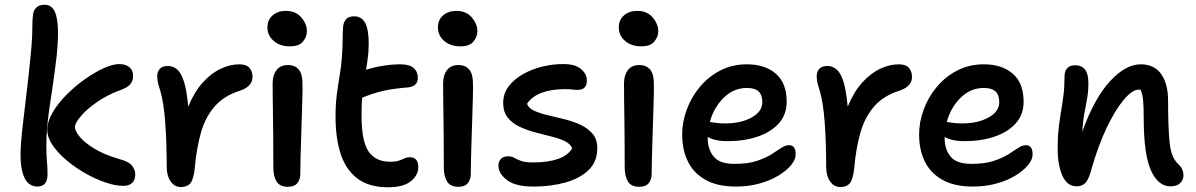

<svg xmlns="http://www.w3.org/2000/svg" viewBox="-20 -779 5057 812"><path d="M138 10Q120 10 104 -1Q88 -12 77.5 -41.5Q67 -71 67 -125Q67 -165 74 -230Q81 -295 91 -375Q101 -455 109 -538Q115 -598 116 -628.5Q117 -659 117 -675.5Q117 -692 119 -711Q120 -734 133 -746.5Q146 -759 168 -759Q192 -759 206 -740Q220 -721 224 -674Q228 -627 220 -545Q211 -470 203 -416.5Q195 -363 189 -321.5Q183 -280 179.5 -242Q176 -204 176 -161Q176 -125 178.5 -97.5Q181 -70 181 -42Q181 10 138 10ZM501 7Q468 7 425.5 -7.5Q383 -22 340 -46.5Q297 -71 261 -101.5Q225 -132 202.5 -165Q180 -198 180 -229Q180 -265 202.5 -303.5Q225 -342 261.5 -378.5Q298 -415 339 -444Q380 -473 418.5 -490.5Q457 -508 484 -508Q511 -508 527 -495Q543 -482 543 -458Q543 -436 530 -421.5Q517 -407 484 -396Q435 -378 392 -348.5Q349 -319 323 -289Q297 -259 297 -241Q297 -226 316.5 -201.5Q336 -177 378 -151Q420 -125 486 -106Q526 -95 539 -77.5Q552 -60 552 -41Q552 -19 539.5 -6Q527 7 501 7Z M745 12Q718 12 701.5 -12Q685 -36 685 -74Q685 -174 679 -258.5Q673 -343 658 -395Q650 -419 647.5 -431.5Q645 -444 645 -458Q645 -476 656 -488Q667 -500 691 -500Q712 -500 729.5 -485Q747 -470 758.5 -432.5Q770 -395 776 -328Q802 -391 838 -430.5Q874 -470 914 -488.5Q954 -507 992 -507Q1022 -507 1035 -492Q1048 -477 1048 -453Q1048 -435 1036 -420.5Q1024 -406 997 -396Q928 -375 888 -329Q848 -283 829.5 -217Q811 -151 804 -71Q799 -21 785.5 -4.5Q772 12 745 12Z M1197 11Q1164 11 1150 -11Q1136 -33 1136 -71Q1136 -145 1135.5 -196.5Q1135 -248 1134.5 -285.5Q1134 -323 1133.5 -356Q1133 -389 1133 -427Q1133 -460 1149 -482Q1165 -504 1199 -504Q1226 -504 1242 -486.5Q1258 -469 1259 -433Q1260 -411 1259 -372.5Q1258 -334 1256.5 -287.5Q1255 -241 1253.5 -194Q1252 -147 1251 -107Q1250 -67 1250 -44Q1250 -20 1237.5 -4.5Q1225 11 1197 11ZM1206 -583Q1164 -583 1137.5 -606Q1111 -629 1111 -663Q1111 -695 1133 -714Q1155 -733 1189 -733Q1231 -733 1254.5 -705Q1278 -677 1278 -647Q1278 -624 1261.5 -603.5Q1245 -583 1206 -583Z M1620 13Q1540 13 1491 -24.5Q1442 -62 1420.5 -129Q1399 -196 1399 -286Q1399 -338 1404.5 -380Q1410 -422 1416.5 -460Q1423 -498 1426 -538Q1429 -584 1429 -612Q1429 -640 1431 -665Q1432 -683 1442.5 -696.5Q1453 -710 1478 -710Q1514 -710 1528.5 -673Q1543 -636 1538 -557Q1536 -537 1533.5 -519Q1531 -501 1528 -484Q1563 -495 1601 -501Q1639 -507 1673 -507Q1712 -507 1729.5 -491.5Q1747 -476 1747 -450Q1747 -412 1702 -409Q1639 -404 1597.5 -394Q1556 -384 1512 -366Q1510 -349 1509.5 -330.5Q1509 -312 1509 -291Q1509 -181 1539 -138Q1569 -95 1629 -95Q1653 -95 1666.5 -99.5Q1680 -104 1690 -109Q1700 -114 1713 -114Q1749 -114 1749 -72Q1749 -38 1717.5 -12.5Q1686 13 1620 13Z M1918 11Q1885 11 1871 -11Q1857 -33 1857 -71Q1857 -145 1856.5 -196.5Q1856 -248 1855.5 -285.5Q1855 -323 1854.5 -356Q1854 -389 1854 -427Q1854 -460 1870 -482Q1886 -504 1920 -504Q1947 -504 1963 -486.5Q1979 -469 1980 -433Q1981 -411 1980 -372.5Q1979 -334 1977.5 -287.5Q1976 -241 1974.5 -194Q1973 -147 1972 -107Q1971 -67 1971 -44Q1971 -20 1958.5 -4.5Q1946 11 1918 11ZM1927 -583Q1885 -583 1858.5 -606Q1832 -629 1832 -663Q1832 -695 1854 -714Q1876 -733 1910 -733Q1952 -733 1975.5 -705Q1999 -677 1999 -647Q1999 -624 1982.5 -603.5Q1966 -583 1927 -583Z M2236 10Q2160 10 2124 -17.5Q2088 -45 2088 -79Q2088 -96 2098.5 -107Q2109 -118 2129 -118Q2144 -118 2155 -111.5Q2166 -105 2183.5 -98.5Q2201 -92 2234 -92Q2296 -92 2339 -106.5Q2382 -121 2400 -152Q2392 -171 2368 -182.5Q2344 -194 2310.5 -202Q2277 -210 2242 -219.5Q2207 -229 2176.5 -243.5Q2146 -258 2127 -282Q2108 -306 2108 -344Q2108 -383 2131 -413.5Q2154 -444 2192 -465.5Q2230 -487 2276 -498Q2322 -509 2368 -508Q2415 -507 2438.5 -486Q2462 -465 2462 -439Q2462 -399 2424 -399Q2411 -399 2400 -400.5Q2389 -402 2367 -402Q2312 -402 2270.5 -386.5Q2229 -371 2209 -340Q2215 -322 2238.5 -311Q2262 -300 2296 -292Q2330 -284 2366.5 -275Q2403 -266 2434.5 -251.5Q2466 -237 2486 -213.5Q2506 -190 2506 -152Q2506 -95 2469 -59.5Q2432 -24 2370.5 -7Q2309 10 2236 10Z M2683 11Q2650 11 2636 -11Q2622 -33 2622 -71Q2622 -145 2621.5 -196.5Q2621 -248 2620.5 -285.5Q2620 -323 2619.5 -356Q2619 -389 2619 -427Q2619 -460 2635 -482Q2651 -504 2685 -504Q2712 -504 2728 -486.5Q2744 -469 2745 -433Q2746 -411 2745 -372.5Q2744 -334 2742.5 -287.5Q2741 -241 2739.5 -194Q2738 -147 2737 -107Q2736 -67 2736 -44Q2736 -20 2723.5 -4.5Q2711 11 2683 11ZM2692 -583Q2650 -583 2623.5 -606Q2597 -629 2597 -663Q2597 -695 2619 -714Q2641 -733 2675 -733Q2717 -733 2740.5 -705Q2764 -677 2764 -647Q2764 -624 2747.5 -603.5Q2731 -583 2692 -583Z M3093 10Q3014 10 2963.5 -18.5Q2913 -47 2889 -96.5Q2865 -146 2865 -210Q2865 -262 2884 -314.5Q2903 -367 2939 -410.5Q2975 -454 3025.5 -480.5Q3076 -507 3139 -507Q3215 -507 3261 -467.5Q3307 -428 3307 -349Q3307 -294 3273.5 -257Q3240 -220 3183.5 -201Q3127 -182 3057 -182Q3028 -182 3007 -187Q2986 -192 2973 -200V-195Q2973 -148 2998 -117Q3023 -86 3086 -86Q3142 -86 3179 -98Q3216 -110 3241 -125.5Q3266 -141 3283.5 -153Q3301 -165 3317 -165Q3345 -165 3345 -126Q3345 -104 3325.5 -80.5Q3306 -57 3271.5 -36Q3237 -15 3191 -2.5Q3145 10 3093 10ZM3139 -407Q3082 -407 3040 -365Q2998 -323 2982 -263Q2992 -262 3007.5 -259.5Q3023 -257 3047 -257Q3113 -257 3158.5 -282Q3204 -307 3204 -347Q3204 -377 3188.5 -392Q3173 -407 3139 -407Z M3534 12Q3507 12 3490.5 -12Q3474 -36 3474 -74Q3474 -174 3468 -258.5Q3462 -343 3447 -395Q3439 -419 3436.5 -431.5Q3434 -444 3434 -458Q3434 -476 3445 -488Q3456 -500 3480 -500Q3501 -500 3518.5 -485Q3536 -470 3547.5 -432.5Q3559 -395 3565 -328Q3591 -391 3627 -430.5Q3663 -470 3703 -488.5Q3743 -507 3781 -507Q3811 -507 3824 -492Q3837 -477 3837 -453Q3837 -435 3825 -420.5Q3813 -406 3786 -396Q3717 -375 3677 -329Q3637 -283 3618.5 -217Q3600 -151 3593 -71Q3588 -21 3574.5 -4.5Q3561 12 3534 12Z M4095 10Q4016 10 3965.5 -18.5Q3915 -47 3891 -96.5Q3867 -146 3867 -210Q3867 -262 3886 -314.5Q3905 -367 3941 -410.5Q3977 -454 4027.5 -480.5Q4078 -507 4141 -507Q4217 -507 4263 -467.5Q4309 -428 4309 -349Q4309 -294 4275.5 -257Q4242 -220 4185.5 -201Q4129 -182 4059 -182Q4030 -182 4009 -187Q3988 -192 3975 -200V-195Q3975 -148 4000 -117Q4025 -86 4088 -86Q4144 -86 4181 -98Q4218 -110 4243 -125.5Q4268 -141 4285.5 -153Q4303 -165 4319 -165Q4347 -165 4347 -126Q4347 -104 4327.5 -80.5Q4308 -57 4273.5 -36Q4239 -15 4193 -2.5Q4147 10 4095 10ZM4141 -407Q4084 -407 4042 -365Q4000 -323 3984 -263Q3994 -262 4009.5 -259.5Q4025 -257 4049 -257Q4115 -257 4160.5 -282Q4206 -307 4206 -347Q4206 -377 4190.5 -392Q4175 -407 4141 -407Z M4930 9Q4878 9 4847.5 -58.5Q4817 -126 4817 -279Q4817 -331 4814 -358Q4811 -385 4803 -400Q4800 -400 4796 -400Q4769 -400 4733 -357.5Q4697 -315 4661 -240Q4625 -165 4597 -67Q4586 -24 4572 -7.5Q4558 9 4534 9Q4493 9 4473 -36Q4453 -81 4453 -151Q4453 -201 4457.5 -238.5Q4462 -276 4467.5 -308.5Q4473 -341 4477.5 -375.5Q4482 -410 4482 -454Q4482 -503 4528 -503Q4554 -503 4568.5 -485Q4583 -467 4583 -426Q4583 -394 4578 -365Q4573 -336 4566.5 -302Q4560 -268 4557 -222Q4608 -363 4674 -435Q4740 -507 4804 -507Q4862 -507 4891 -465.5Q4920 -424 4920 -353Q4920 -240 4926.5 -176Q4933 -112 4963 -85Q4985 -65 4985 -37Q4985 -19 4971.5 -5Q4958 9 4930 9Z"/></svg>

Font: Shantell Sans Normal
Style: Regular
Weight: 500
Designer: Stephen Nixon, Anya Danilova, Shantell Martin
Foundry: Arrow Type
Version: Version 1.009;[a7da0bfa3]